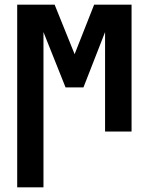

<svg xmlns="http://www.w3.org/2000/svg" viewBox="-20 -566 640 826"><path d="M167 -428 262 -190H339L432 -428V0H546V-546H385L301 -333L215 -546H54V240H167Z"/></svg>

Font: Noto Sans Mono UI
Style: Bold
Weight: 700
Designer: Monotype Design team
Foundry: Monotype Imaging Inc.
Version: 1.000